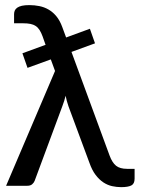

<svg xmlns="http://www.w3.org/2000/svg" viewBox="-20 -746 579 771"><path d="M520.5 -68V-28.5Q520.5 -8 507.2 -1.2Q494 5.5 466.5 5.5Q448.5 5.5 430.2 1.5Q412 -2.5 395.2 -13.5Q378.5 -24.5 364 -43.5Q349.5 -62.5 339 -92.5L255 -319Q251 -330.5 248.2 -341Q245.5 -351.5 243.5 -361.5Q241 -351.5 237.8 -341Q234.5 -330.5 230.5 -320L119 -19.5Q116 -12 109 -6Q102 0 89.5 0H4.5L201 -461L184 -507.5L90.5 -473.5L70 -532L163 -566L151 -600Q145.5 -615 139 -625.2Q132.5 -635.5 123.5 -641.5Q114.5 -647.5 102.2 -650Q90 -652.5 73 -652.5H36.5V-689Q36.5 -696.5 39.2 -703.2Q42 -710 49 -715Q56 -720 67.8 -722.8Q79.5 -725.5 98 -725.5Q118.5 -725.5 138.2 -721.5Q158 -717.5 175.2 -707.5Q192.5 -697.5 206.5 -680.5Q220.5 -663.5 230 -637.5L245.5 -595.5L341 -630.5L361.5 -572L267 -537.5L420 -121.5Q430.5 -93 446 -80.5Q461.5 -68 490.5 -68Z"/></svg>

Font: Lato 2
Style: Regular
Weight: 500
Designer: Lukasz Dziedzic with Adam Twardoch and Botio Nikoltchev
Foundry: tyPoland Lukasz Dziedzic
Version: Version 2.015; 2015-08-06; http://www.latofonts.com/